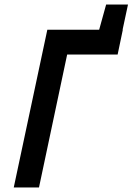

<svg xmlns="http://www.w3.org/2000/svg" viewBox="-20 -832 588 852"><path d="M451 -812 420 -700 408 -644H512L548 -812ZM41 0H153L278 -590H502L525 -700H190Z"/></svg>

Font: Advent Pro
Style: Italic
Weight: 400
Italic angle: -12°
Designer: VivaRado, Andreas Kalpakidis
Foundry: VivaRado, Andreas Kalpakidis
Version: Version 3.000